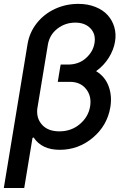

<svg xmlns="http://www.w3.org/2000/svg" viewBox="-27 -757 645 982"><path d="M373.6 -737.2Q421.9 -737.2 460.9 -721.6Q500 -706 523.8 -679.5Q547.6 -653.1 557.7 -618.1Q567.8 -583.1 561.4 -544.4Q554.7 -502.5 529.5 -462Q504.3 -421.5 464.5 -393.1Q510.3 -365.4 528.6 -315.9Q546.9 -266.3 537.3 -208.5Q521.7 -115.1 448 -52.9Q374.3 9.2 278.4 9.2Q186.8 9.2 144.9 -54L139.2 -51.5L96.9 204.5H-7.5L114 -532Q123.9 -591.3 161 -638.3Q198.2 -685.4 253.9 -711.3Q309.7 -737.2 373.6 -737.2ZM282 -420.5H282.3L283.4 -426.8H320.7Q375.7 -426.8 412.5 -459.7Q449.2 -492.5 456.3 -536.2Q464.1 -581.7 436.1 -611.5Q408 -641.3 358 -641.3Q306.5 -641.3 266.5 -610.3Q226.6 -579.2 218 -529.1L163.7 -200.6Q158.4 -151.3 188.7 -118.3Q219.1 -85.2 276.6 -85.2Q337.7 -85.2 381.4 -122.3Q425.1 -159.4 433.9 -212.7Q442.5 -264.9 413.4 -301.7Q384.2 -338.4 330.3 -338.4H268.5Z"/></svg>

Font: Karasuma Gothic
Style: Medium Italic
Weight: 500
Italic angle: 9.39998°
Designer: Rasmus Andersson / Ryoko Nishizuka
Foundry: Genbu
Version: Version 1.00